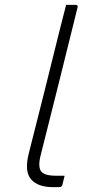

<svg xmlns="http://www.w3.org/2000/svg" viewBox="-20 -770 390 790"><path d="M224 -640Q231 -668 238 -695Q245 -722 252 -750H291Q302 -750 299 -739Q262 -588 224 -436.5Q186 -285 148 -134Q135 -85 149 -65Q163 -47 210 -47H246L237 -11Q236 -4 231.5 -2Q227 0 223 0H198Q136 0 108 -32Q80 -64 98 -137Q130 -262 161.5 -388.5Q193 -515 224 -640Z"/></svg>

Font: Recursive Sn Lnr St Lt
Style: Italic
Weight: 300
Italic angle: -15°
Version: Version 1.079;hotconv 1.0.112;makeotfexe 2.5.65598; ttfautoh